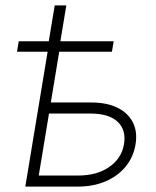

<svg xmlns="http://www.w3.org/2000/svg" viewBox="-20 -691 578 711"><path d="M43 -499.5 49.3 -538.1H400.9L394.5 -499.5ZM160.6 -538.1 182.6 -670.9H225.6L203.6 -538.1ZM157.7 -311.5H317.9Q375.5 -311.5 414.8 -292.2Q454.1 -272.9 471.9 -238Q489.7 -203.1 481.9 -156.2Q474.1 -109.4 445.3 -74.2Q416.5 -39.1 371.1 -19.5Q325.7 0 268.1 0H73.7L160.2 -522.5H203.1L123.5 -41H270Q338.4 -41 384 -72.3Q429.7 -103.5 439 -156.2Q448.2 -209 416 -239.7Q383.8 -270.5 314.9 -270.5H150.9Z"/></svg>

Font: Inter 28pt ExtraLight
Style: Italic
Weight: 250
Italic angle: -9.3988°
Designer: Rasmus Andersson
Foundry: rsms
Version: Version 4.001;git-66647c0bb